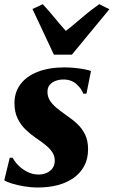

<svg xmlns="http://www.w3.org/2000/svg" viewBox="-25 -864 530 896"><path d="M378.5 -427H363.5Q356 -449.5 332 -471.2Q308 -493 271 -493Q252 -493 234.8 -486.8Q217.5 -480.5 207 -468Q196.5 -455.5 196.5 -435Q196.5 -414 207 -396.5Q217.5 -379 237 -362.2Q256.5 -345.5 284 -326.5Q313.5 -306.5 336.2 -285Q359 -263.5 372.5 -235.2Q386 -207 386 -167.5Q386 -123 368.2 -89.8Q350.5 -56.5 319 -34Q287.5 -11.5 245 -0.2Q202.5 11 152 11Q119.5 11 86.8 5.5Q54 0 29 -8Q4 -16 -5 -23L20.5 -128H34Q42.5 -111 60.2 -92.8Q78 -74.5 102.5 -62Q127 -49.5 155.5 -49.5Q174.5 -49.5 191.8 -56.8Q209 -64 219.8 -78.5Q230.5 -93 230.5 -114.5Q230.5 -135 220.2 -151.8Q210 -168.5 190.2 -185Q170.5 -201.5 142 -220.5Q116.5 -238 93.8 -260Q71 -282 56.8 -312Q42.5 -342 42.5 -383Q42.5 -434 71 -471.5Q99.5 -509 152 -529.2Q204.5 -549.5 275.5 -549.5Q300.5 -549.5 326.5 -546.8Q352.5 -544 372.2 -540Q392 -536 399.5 -532.5ZM226.5 -609 126.5 -822 174.5 -844.5Q201 -816 228 -783Q255 -750 282.5 -719.5Q322 -751 359.5 -783.5Q397 -816 438 -844.5L485.5 -821L310.5 -609Z"/></svg>

Font: Merriweather 60pt Black
Style: Italic
Weight: 900
Italic angle: -7.8°
Version: Version 2.101